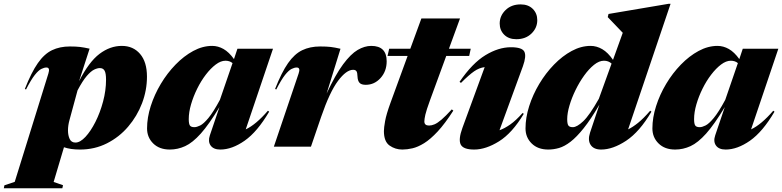

<svg xmlns="http://www.w3.org/2000/svg" viewBox="-112 -767 4090 1004"><path d="M217.5 201.5 214 217.5H-92L-89 202L-35 184L141 -382.5Q151 -414 131 -414Q119 -414 104 -406.5Q89 -399 69.8 -374.8Q50.5 -350.5 24 -299L18 -302Q52 -388.5 85.8 -436.8Q119.5 -485 160 -504.5Q200.5 -524 253.5 -524Q286 -524 306.5 -521.5Q327 -519 356.5 -512.5L301.5 -342.5Q353 -443.5 408.2 -485.2Q463.5 -527 525 -527Q584.5 -527 620.5 -485Q656.5 -443 656.5 -366Q656.5 -295 630.8 -227.2Q605 -159.5 558.2 -104.8Q511.5 -50 447.2 -17.5Q383 15 306.5 15Q257 15 222.5 3L168.5 184.5ZM251 -138Q243.5 -110.5 243.5 -85Q243.5 -59.5 252.2 -40.5Q261 -21.5 282.5 -21.5Q307 -21.5 334.8 -51.2Q362.5 -81 387 -129.5Q411.5 -178 427 -236Q442.5 -294 442.5 -350.5Q442.5 -383.5 435 -397.2Q427.5 -411 410 -411Q397 -411 380 -402.8Q363 -394.5 341.5 -369.5Q320 -344.5 293.5 -294.5Z M985.5 -59.5 1035.5 -207Q981 -116.5 938 -68.5Q895 -20.5 856.2 -2.8Q817.5 15 776 15Q721.5 15 689.2 -16.8Q657 -48.5 657 -95.5Q657 -152 676.2 -212.2Q695.5 -272.5 729 -328.5Q762.5 -384.5 806 -429.2Q849.5 -474 898.5 -500.5Q947.5 -527 997.5 -527Q1028 -527 1056.8 -510.8Q1085.5 -494.5 1111.5 -458L1129.5 -512H1315.5L1173 -90.5Q1226.5 -115.5 1289 -188L1295.5 -183Q1233.5 -77.5 1167.2 -31.2Q1101 15 1040 15Q1004.5 15 989.5 -6Q974.5 -27 985.5 -59.5ZM875 -144Q875 -119.5 881 -110.8Q887 -102 904.5 -102Q917 -102 934.8 -110.8Q952.5 -119.5 977.8 -149.8Q1003 -180 1038 -245L1104 -437Q1089 -449.5 1067 -449.5Q1042.5 -449.5 1016 -429.5Q989.5 -409.5 964.2 -376.5Q939 -343.5 919 -303Q899 -262.5 887 -221.2Q875 -180 875 -144Z M1449.5 -382.5Q1460.5 -414 1439.5 -414Q1427.5 -414 1412.5 -406.5Q1397.5 -399 1378.2 -374.8Q1359 -350.5 1332.5 -299L1326.5 -302Q1360.5 -388.5 1394.2 -436.8Q1428 -485 1468.5 -504.5Q1509 -524 1562 -524Q1596 -524 1617 -521.5Q1638 -519 1668.5 -512L1596 -278Q1642 -376.5 1682 -430.5Q1722 -484.5 1758.2 -505.8Q1794.5 -527 1829.5 -527Q1910 -527 1910 -446.5Q1910 -394.5 1878 -359Q1846 -323.5 1800.5 -323.5Q1777.5 -323.5 1768 -334Q1758.5 -344.5 1757.5 -366Q1757 -387.5 1751.8 -394.8Q1746.5 -402 1734.5 -402Q1699 -402 1655.5 -344Q1612 -286 1567.5 -156.5L1514 0H1320Z M2136.5 -242.5Q2117.5 -190.5 2112.2 -167.2Q2107 -144 2107 -132Q2107 -110.5 2131.5 -110.5Q2145 -110.5 2160 -116.8Q2175 -123 2196.5 -141.2Q2218 -159.5 2250.5 -195L2258.5 -188.5Q2214.5 -120 2176.5 -79.2Q2138.5 -38.5 2105.8 -18.2Q2073 2 2044.8 8.5Q2016.5 15 1992 15Q1954.5 15 1925 -6Q1895.5 -27 1895.5 -81.5Q1895.5 -99 1901.8 -134Q1908 -169 1930 -229.5L2019.5 -474.5H1914.5L1923 -512H2033.5L2091.5 -670.5H2293.5L2235.5 -512H2349.5L2341.5 -474.5H2221.5Z M2501 -644Q2501 -684.5 2531.5 -714.2Q2562 -744 2610.5 -744Q2650.5 -744 2674 -720.5Q2697.5 -697 2697.5 -661.5Q2697.5 -621 2667 -591.5Q2636.5 -562 2588 -562Q2548 -562 2524.5 -585.5Q2501 -609 2501 -644ZM2306 -98 2422.5 -416Q2394 -412.5 2367.5 -394.2Q2341 -376 2298.5 -333.5L2291 -339Q2358 -437 2426.5 -478.5Q2495 -520 2559.5 -520Q2618 -520 2629.8 -497Q2641.5 -474 2622.5 -421L2500 -86Q2526 -95 2555.8 -115.8Q2585.5 -136.5 2620.5 -176L2627 -172Q2566.5 -71 2497.5 -28Q2428.5 15 2367.5 15Q2310.5 15 2297.2 -11.2Q2284 -37.5 2306 -98Z M3294.5 -183Q3232.5 -77.5 3162.5 -31.2Q3092.5 15 3031.5 15Q2992.5 15 2976.5 -9.5Q2960.5 -34 2973.5 -73.5L3022.5 -220Q2977.5 -143 2940.2 -96.5Q2903 -50 2871.5 -25.8Q2840 -1.5 2811.5 6.8Q2783 15 2755 15Q2700.5 15 2668.2 -16.8Q2636 -48.5 2636 -95.5Q2636 -152 2655.2 -212.2Q2674.5 -272.5 2708 -328.5Q2741.5 -384.5 2785 -429.2Q2828.5 -474 2877.5 -500.5Q2926.5 -527 2976.5 -527Q3008 -527 3037.5 -509.8Q3067 -492.5 3093.5 -454L3144.5 -595.5L3066 -677.5L3070 -694L3383.5 -747H3394.5L3172.5 -90.5Q3196.5 -102 3224.8 -124.8Q3253 -147.5 3288 -188ZM2854 -144Q2854 -119.5 2860 -110.8Q2866 -102 2883.5 -102Q2905 -102 2938 -133.2Q2971 -164.5 3019.5 -250.5L3086 -434.5Q3070 -449.5 3046 -449.5Q3021 -449.5 2994.2 -428Q2967.5 -406.5 2942.5 -371.8Q2917.5 -337 2897.5 -296Q2877.5 -255 2865.8 -215Q2854 -175 2854 -144Z M3628 -59.5 3678 -207Q3623.5 -116.5 3580.5 -68.5Q3537.5 -20.5 3498.8 -2.8Q3460 15 3418.5 15Q3364 15 3331.8 -16.8Q3299.5 -48.5 3299.5 -95.5Q3299.5 -152 3318.8 -212.2Q3338 -272.5 3371.5 -328.5Q3405 -384.5 3448.5 -429.2Q3492 -474 3541 -500.5Q3590 -527 3640 -527Q3670.5 -527 3699.2 -510.8Q3728 -494.5 3754 -458L3772 -512H3958L3815.5 -90.5Q3869 -115.5 3931.5 -188L3938 -183Q3876 -77.5 3809.8 -31.2Q3743.5 15 3682.5 15Q3647 15 3632 -6Q3617 -27 3628 -59.5ZM3517.5 -144Q3517.5 -119.5 3523.5 -110.8Q3529.5 -102 3547 -102Q3559.5 -102 3577.2 -110.8Q3595 -119.5 3620.2 -149.8Q3645.5 -180 3680.5 -245L3746.5 -437Q3731.5 -449.5 3709.5 -449.5Q3685 -449.5 3658.5 -429.5Q3632 -409.5 3606.8 -376.5Q3581.5 -343.5 3561.5 -303Q3541.5 -262.5 3529.5 -221.2Q3517.5 -180 3517.5 -144Z"/></svg>

Font: Newsreader 72pt ExtraBold
Style: Italic
Weight: 800
Italic angle: -17°
Designer: Hugues Gentile
Foundry: Production Type
Version: Version 1.003; ttfautohint (v1.8.3)